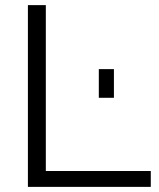

<svg xmlns="http://www.w3.org/2000/svg" viewBox="-20 -730 623 750"><path d="M89 0V-710H159V-62H569V0ZM366 -348V-460H425V-348Z"/></svg>

Font: Boldmen
Style: Regular
Weight: 400
Designer: Matt McInerney, Pablo Impallari, Rodrigo Fuenzalida
Foundry: LIVING CONCEPT
Version: Version 1.000